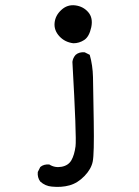

<svg xmlns="http://www.w3.org/2000/svg" viewBox="-20 -599 540 747"><path d="M181.6 127Q156.2 125 136.7 107.4Q125 91.8 127 70.3L136.7 50.8Q150.4 39.1 171.9 41Q193.4 54.7 219.7 49.8Q246.1 44.9 257.8 24.4Q269.5 3.9 273.9 -29.8Q278.3 -63.5 261.7 -358.4Q263.7 -374 274.4 -385.7Q288.1 -397.5 309.6 -395.5L329.1 -385.7Q340.8 -344.7 341.8 -298.8Q342.8 -252.9 344.7 -126.5Q346.7 0 340.8 29.3Q335 58.6 308.6 85.9Q282.2 113.3 250.5 122.1Q218.8 130.9 181.6 127ZM265.6 -430.7Q232.4 -434.6 210.9 -458Q189.5 -481.4 192.4 -510.3Q195.3 -539.1 218.8 -560.5Q242.2 -582 272.9 -578.1Q303.7 -574.2 323.2 -551.8Q342.8 -529.3 335 -492.7Q327.1 -456.1 307.6 -443.4Q288.1 -430.7 265.6 -430.7Z"/></svg>

Font: NaikaiFont
Style: Regular
Weight: 400
Version: Version 1.67